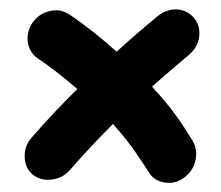

<svg xmlns="http://www.w3.org/2000/svg" viewBox="-20 -524 471 410"><path d="M49.8 -151.4C61 -142.1 74.2 -138.7 89.8 -140.6C105.5 -142.1 118.7 -148.9 128.9 -160.6C158.7 -194.8 189.5 -227.5 221.2 -259.3C222.2 -258.3 223.1 -257.3 224.1 -255.9C241.2 -236.8 256.8 -217.3 270.5 -197.3C283.7 -177.2 293 -164.1 297.4 -156.7C304.7 -144 316.4 -136.7 331.5 -134.3C346.7 -131.8 360.4 -135.3 373 -144.5C386.2 -153.8 394 -166.5 397.5 -182.1C400.9 -197.3 398.4 -211.4 391.1 -223.6C370.1 -258.3 348.1 -291.5 309.1 -334C307.6 -335.4 306.2 -337.4 304.7 -338.9C330.1 -361.8 356.4 -383.8 383.8 -407.2C396 -417.5 403.3 -430.2 405.3 -445.8C407.2 -460.9 403.8 -474.1 394.5 -485.4C385.3 -496.6 373 -502.9 357.9 -503.9C342.8 -504.4 328.6 -499.5 316.4 -489.3C285.6 -463.9 256.3 -438.5 229 -413.6C195.8 -443.4 161.1 -471.2 127.9 -493.2C115.7 -501.5 102.1 -503.9 86.9 -500.5C71.8 -497.1 59.1 -489.3 49.8 -476.1C31.7 -450.2 36.6 -415.5 60.5 -399.4C87.4 -381.3 115.7 -359.4 145 -334C111.8 -300.8 79.1 -266.6 47.4 -230C37.1 -218.3 32.2 -204.6 32.7 -189C33.2 -173.3 38.6 -160.6 49.8 -151.4Z"/></svg>

Font: Mikhak SemiBold
Style: Regular
Weight: 600
Designer: Amin Abedi
Version: Version 3.2